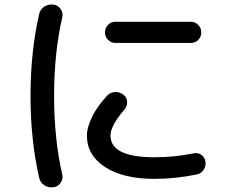

<svg xmlns="http://www.w3.org/2000/svg" viewBox="-20 -785 1040 851"><path d="M826.2 -688.5Q844.7 -688.5 858.4 -674.8Q872.1 -661.1 872.1 -640.6Q872.1 -622.1 858.9 -608.4Q845.7 -594.7 826.2 -594.7H491.2Q472.7 -594.7 459 -608.4Q445.3 -622.1 445.3 -640.6Q445.3 -660.2 458.5 -674.3Q471.7 -688.5 491.2 -688.5ZM216.8 44.9Q194.3 47.9 176.3 36.1Q158.2 24.4 153.3 2Q115.2 -166 115.2 -359.9Q115.2 -553.7 153.3 -721.7Q158.2 -744.1 176.8 -755.9Q195.3 -767.6 216.8 -764.6Q236.3 -762.7 248.5 -745.1Q260.7 -727.5 255.9 -708Q219.7 -549.8 219.7 -359.9Q219.7 -169.9 255.9 -11.7Q260.7 7.8 248.5 25.4Q236.3 43 216.8 44.9ZM665 7.8Q526.4 7.8 445.8 -44.4Q365.2 -96.7 365.2 -184.6Q365.2 -220.7 388.7 -268.1Q412.1 -315.4 455.1 -361.3Q468.8 -376 490.2 -377Q511.7 -377.9 528.3 -364.3Q543 -352.5 543.5 -333Q543.9 -313.5 531.2 -298.8Q470.7 -229.5 469.7 -184.6Q469.7 -87.9 665 -87.9Q752.9 -87.9 838.9 -105.5Q857.4 -109.4 872.6 -98.6Q887.7 -87.9 890.6 -69.3Q893.6 -49.8 882.8 -32.7Q872.1 -15.6 852.5 -11.7Q755.9 7.8 665 7.8Z"/></svg>

Font: Rounded-X Mgen+ 1m medium
Style: Regular
Weight: 500
Designer: [Source Han Sans]
Ryoko NISHIZUKA  (kana & ideographs); Paul D. Hunt (Latin, Greek & Cyrillic); Wenlong ZHANG  (bopomofo
Version: Version 1.059.20150602